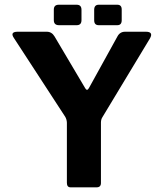

<svg xmlns="http://www.w3.org/2000/svg" viewBox="-20 -803 703 823"><path d="M412.7 -278.3V-20Q413.3 0 394 0H282.7Q266.7 0 266.7 -19.3V-277Q266.3 -290 260 -301.7L39.7 -640Q21.3 -667 56.3 -667H180.3Q201.7 -667 213.7 -647L345.3 -424.7Q353.3 -411 361.3 -425.7L483.3 -646.7Q494 -667 516.3 -667H605Q638.3 -667 623.3 -639.3L419 -300.7Q413 -291.7 412.7 -278.3ZM383.7 -716V-762Q384.3 -782.7 403.3 -782.7H481.7Q502.3 -783.3 501.7 -761V-716.3Q501.7 -695 482.7 -695H403.3Q383.7 -695 383.7 -716ZM210.7 -716.7V-761.7Q210.7 -782.7 232 -782.7H308.7Q329.3 -782.7 329.3 -761V-716.7Q329.3 -695 308.7 -695H233Q210.7 -695 210.7 -716.7Z"/></svg>

Font: Vivano Light
Style: Regular
Weight: 300
Designer: Joe Prince, Josias Burgherr
Version: Version 2.064;September 19, 2022;FontCreator 14.0.0.2877 64-